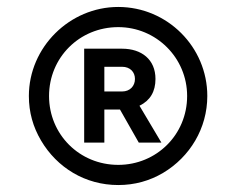

<svg xmlns="http://www.w3.org/2000/svg" viewBox="-20 -804 679 552"><path d="M320 -272C367 -272 410 -284 449 -307C526 -353 576 -435 576 -528C576 -669 461 -784 320 -784C180 -784 63 -668 63 -528C63 -481 75 -439 98 -400C144 -322 225 -272 320 -272ZM320 -330C208 -330 121 -418 121 -528C121 -638 208 -726 320 -726C429 -726 518 -638 518 -528C518 -416 429 -330 320 -330ZM280 -394V-489H325L379 -394H444L381 -500C412 -515 427 -541 427 -577C427 -633 387 -664 331 -664H222V-394ZM280 -612H331C354 -612 368 -597 368 -577C368 -557 354 -541 331 -541H280Z"/></svg>

Font: Plus Jakarta Sans
Style: Regular
Weight: 400
Designer: Gumpita Rahayu
Foundry: Tokotype
Version: Version 2.071;gftools[0.9.30]